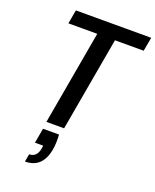

<svg xmlns="http://www.w3.org/2000/svg" viewBox="-173 -793 940 1162"><g transform="rotate(20 297.5 -212.5)"><path d="M271 46Q273 74 272 98.5Q271 123 267 145Q244 270 133 270L142 220Q190 220 201 163L204 142H151L168 46ZM110 -695H595L579 -606H394L287 0H173L280 -606H94Z"/></g></svg>

Font: SVN-Poppins Medium
Style: Italic
Weight: 500
Italic angle: -10°
Designer: Ninad Kale (Devanagari), Jonny Pinhorn (Latin)
Foundry: Indian Type Foundry
Version: Version 3.002 2017; ttfautohint (v1.8.3)